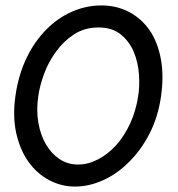

<svg xmlns="http://www.w3.org/2000/svg" viewBox="-20 -678 656 706"><path d="M37 -327Q26 -251 39.5 -189.5Q53 -128 84 -84Q115 -40 160 -16Q205 8 256 8Q307 8 358.5 -15Q410 -38 454 -82Q498 -125 529.5 -186Q561 -247 572 -323Q583 -399 571.5 -461Q560 -523 530 -567Q500 -610 454.5 -634Q409 -658 353 -658Q297 -658 244.5 -635Q192 -612 150 -569Q107 -526 77.5 -464.5Q48 -403 37 -327ZM121 -326Q126 -362 142 -406Q158 -450 186 -488Q213 -526 252 -551.5Q291 -577 342 -577Q393 -577 424.5 -551Q456 -525 472 -487Q488 -448 491 -404Q494 -360 488 -324Q480 -271 459 -225Q438 -179 408 -145Q377 -111 340.5 -92Q304 -73 267 -73Q229 -73 199 -93Q169 -113 149 -147Q129 -181 121 -227Q113 -273 121 -326Z"/></svg>

Font: Josefin Slab Thin
Style: Italic
Weight: 100
Italic angle: -12°
Designer: Santiago Orozco
Foundry: Typemade
Version: Version 2.000